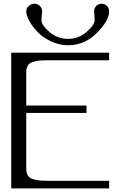

<svg xmlns="http://www.w3.org/2000/svg" viewBox="-20 -1041 706 1061"><path d="M356.4 -791Q307.6 -791 262.7 -812Q217.8 -833 188.5 -863.3Q159.2 -893.6 142.1 -924.8Q125 -956.1 125 -978.5Q125 -996.1 139.2 -1008.3Q153.3 -1020.5 170.9 -1020.5Q187.5 -1020.5 200.2 -1008.3Q212.9 -996.1 212.9 -978.5Q212.9 -972.7 210.9 -955.1Q209 -937.5 209 -930.7Q209 -902.3 253.4 -864.3Q297.9 -826.2 356.4 -826.2Q414.1 -826.2 458.5 -864.7Q502.9 -903.3 502.9 -930.7Q502.9 -937.5 501.5 -955.1Q500 -972.7 500 -978.5Q500 -996.1 512.2 -1008.3Q524.4 -1020.5 542 -1020.5Q558.6 -1020.5 570.8 -1008.3Q583 -996.1 583 -978.5Q583 -926.8 515.1 -858.9Q447.3 -791 356.4 -791ZM583 -750V-708H250Q216.8 -708 200.7 -706.5Q184.6 -705.1 163.6 -699.2Q142.6 -693.4 133.8 -678.7Q125 -664.1 125 -639.6V-458H458V-417H125V-110.4Q125 -85.9 133.8 -71.3Q142.6 -56.6 163.6 -50.8Q184.6 -44.9 200.7 -43.5Q216.8 -42 250 -42H583V0H42V-750Z"/></svg>

Font: okolaks
Style: Regular
Weight: 500
Version: Version 000.6.0